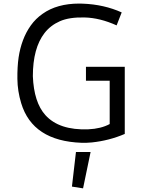

<svg xmlns="http://www.w3.org/2000/svg" viewBox="-20 -786 790 1070"><path d="M421.9 -766.1 441.4 -765.6Q559.6 -761.2 658.2 -716.8L629.9 -644.5Q537.1 -686.5 451.7 -688.7Q366.2 -690.9 313.7 -667.7Q261.2 -644.5 228 -601.6Q163.1 -517.6 163.1 -361.3Q168.9 -215.8 232.9 -144.5Q310.1 -59.1 472.2 -65.4Q542.5 -68.4 591.3 -94.7V-335.9H459V-413.6H675.3V-39.6Q588.9 -2.4 491.7 7.8Q461.4 10.7 435.1 9.8Q161.6 0 98.1 -210.9Q77.6 -278.3 76.9 -346.7Q76.2 -415 83.7 -466.1Q91.3 -517.1 108.2 -562Q125 -606.9 151.9 -644.5Q178.7 -682.1 217.3 -709Q297.4 -766.1 421.9 -766.1ZM484.9 61 442.9 263.7 380.9 253.9 403.3 61Z"/></svg>

Font: Duru Sans
Style: Regular
Weight: 400
Designer: Onur Yazõcõgil
Foundry: Onur Yazõcõgil
Version: Version 1.002